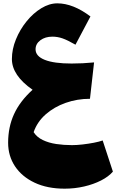

<svg xmlns="http://www.w3.org/2000/svg" viewBox="-20 -781 705 1165"><path d="M177.7 -236.3Q52.2 -323.7 52.2 -422.9Q52.2 -482.4 76.7 -542.2Q101.1 -602.1 141.4 -651.6Q181.6 -701.2 230.5 -731Q279.3 -760.7 327.6 -760.7Q423.3 -760.7 528.8 -681.2L438 -509.8Q389.6 -537.6 359.4 -548.1Q329.1 -558.6 297.9 -558.6Q254.4 -558.6 225.1 -536.9Q195.8 -515.1 195.8 -481.9Q195.8 -439.9 252 -417.7Q308.1 -395.5 414.6 -395.5Q449.2 -395.5 482.2 -397.2Q515.1 -398.9 550.8 -402.3L525.9 -181.6Q448.7 -181.6 378.7 -157Q308.6 -132.3 257.1 -86.9Q205.6 -41.5 184.1 21Q203.6 51.3 239.5 68.6Q275.4 85.9 321.3 92.8Q367.2 99.6 417 99.6Q445.8 99.6 481.4 95.5Q517.1 91.3 550 85Q583 78.6 603 71.3L665 260.3Q639.2 290.5 593.3 314Q547.4 337.4 490.2 350.6Q433.1 363.8 372.6 363.8Q267.1 363.8 189.9 327.4Q112.8 291 71 228Q29.3 165 29.3 85.4Q29.3 -10.3 65.2 -88.6Q101.1 -167 177.7 -236.3Z"/></svg>

Font: Pinar-DS1-FD Black
Style: Regular
Weight: 900
Designer: Amin Abedi
Version: Version 2.000